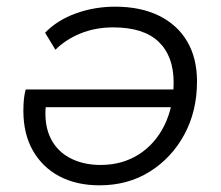

<svg xmlns="http://www.w3.org/2000/svg" viewBox="-20 -550 663 575"><path d="M325 -530Q401 -530 456 -503Q511 -476 540.5 -426Q570 -376 570 -306Q570 -217 532 -147Q494 -77 428.5 -36Q363 5 278 5Q209 5 158 -22Q107 -49 78.5 -99Q50 -149 50 -218Q50 -236 51.5 -252Q53 -268 57 -282H517L508 -229H90L119 -249Q110 -187 128 -144Q146 -101 186.5 -78.5Q227 -56 281 -56Q346 -56 395.5 -87.5Q445 -119 472.5 -175Q500 -231 500 -303Q500 -382 455 -425Q410 -468 319 -468Q266 -468 221.5 -450Q177 -432 146 -401L115 -452Q152 -490 207.5 -510Q263 -530 325 -530Z"/></svg>

Font: MOST Montserrat
Style: Italic
Weight: 400
Italic angle: -11.3°
Designer: Julieta Ulanovsky
Foundry: Julieta Ulanovsky
Version: Version 8.000;March 11, 2024;FontCreator 15.0.0.2926 64-bit